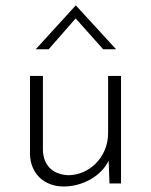

<svg xmlns="http://www.w3.org/2000/svg" viewBox="-20 -667 549 698"><path d="M255 -600 355 -488H402L256 -647H255L110 -488H157ZM373 -391V-183C373 -95 304 -30 228 -30C168 -33 138 -69 136 -120V-391H89V-106C91 -37 139 11 212 11C281 11 349 -28 375 -83L378 0H420V-391Z"/></svg>

Font: Sulaf Light
Style: Regular
Weight: 300
Designer: Bandar Raffah (Arabic) and Santiago Orozco (Latin)
Foundry: Caramella and Typemade
Version: Version 1.005;PS 001.005;hotconv 1.0.88;makeotf.lib2.5.64775